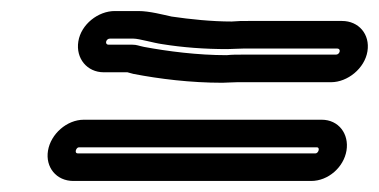

<svg xmlns="http://www.w3.org/2000/svg" viewBox="-20 -513 687 348"><path d="M121 -235C114 -235 118 -246 123 -246H554C561 -246 557 -235 552 -235ZM113 -185H544C575 -185 603 -210 608 -240C613 -270 594 -296 563 -296H132C101 -296 72 -270 67 -240C62 -210 82 -185 113 -185ZM421 -425H591C599 -425 596 -414 589 -414H419C409 -414 400 -414 391 -413C338 -413 284 -420 241 -428C231 -430 228 -432 220 -432H177C169 -432 172 -443 179 -443H222C232 -443 259 -435 274 -433C311 -427 351 -424 392 -424C401 -424 410 -425 421 -425ZM410 -364H580C610 -364 641 -389 646 -420C651 -451 630 -475 600 -475H430C419 -475 411 -475 400 -474C364 -474 325 -478 291 -483C277 -486 251 -493 231 -493H188C158 -493 127 -469 122 -438C117 -407 138 -382 168 -382H211C212 -382 217 -380 222 -379C269 -370 325 -363 383 -363C391 -363 400 -364 410 -364Z"/></svg>

Font: Blanket
Style: OutlineObl
Weight: 400
Foundry: Cannot Into Space Fonts
Version: Version 0.9